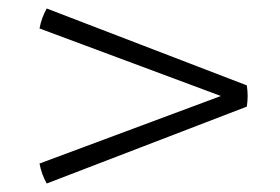

<svg xmlns="http://www.w3.org/2000/svg" viewBox="-20 -611 660 452"><path d="M561 -410Q565 -385 561 -360L90 -179Q78 -200 73 -226L500 -385L73 -544Q78 -570 90 -591Z"/></svg>

Font: Poltawski Nowy Medium
Style: Regular
Weight: 500
Version: Version 1.001;gftools[0.9.25]